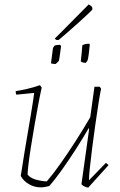

<svg xmlns="http://www.w3.org/2000/svg" viewBox="-20 -843 542 870"><path d="M165 6Q136 6 111 -8.5Q86 -23 74 -46Q76 -57 80.5 -86.5Q85 -116 91.5 -156Q98 -196 105.5 -239Q113 -282 119.5 -321Q126 -360 130 -387Q134 -414 135 -422L54 -414Q51 -420 51 -430Q71 -433 102 -440Q133 -447 161 -457L169 -446Q161 -411 152.5 -365Q144 -319 135.5 -270Q127 -221 120 -176.5Q113 -132 109 -98.5Q105 -65 105 -52Q118 -36 143 -29Q168 -22 192 -21Q219 -52 254 -101.5Q289 -151 324.5 -206.5Q360 -262 389 -312L408 -450H432L438 -441Q433 -417 426 -372.5Q419 -328 411.5 -275Q404 -222 397.5 -171Q391 -120 387 -81Q383 -42 383 -26L460 -105L472 -95L380 7Q374 7 364 2.5Q354 -2 349 -8L383 -251V-264Q357 -219 325 -169Q293 -119 261 -74Q229 -29 203 0Q194 2 184.5 4Q175 6 165 6ZM346 -565Q348 -583 350 -602Q352 -621 353 -638Q366 -645 384 -645L387 -641Q385 -619 382 -597Q379 -575 377 -570Q376 -568 373 -563.5Q370 -559 368 -558Q365 -558 357.5 -559.5Q350 -561 346 -565ZM211 -556 220 -625Q221 -627 223 -630.5Q225 -634 227 -636Q231 -638 238 -639Q245 -640 251 -640L257 -635Q256 -629 254 -614Q252 -599 250 -585Q248 -571 247 -568Q245 -565 240 -560Q235 -555 232 -553Q220 -553 211 -556ZM235 -662 228 -668 269 -709 377 -818 382 -823Q387 -821 397 -812L399 -801Q399 -799 382.5 -783.5Q366 -768 341.5 -745.5Q317 -723 291 -700.5Q265 -678 246 -662Z"/></svg>

Font: Labrada ExtraLight
Style: Italic
Weight: 200
Italic angle: -7°
Designer: Mercedes Jáuregui
Foundry: Omnibus-Type Team
Version: Version 1.000; ttfautohint (v1.8.4.7-5d5b)